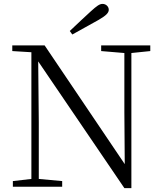

<svg xmlns="http://www.w3.org/2000/svg" viewBox="-20 -958 832 985"><path d="M338 -799 351 -781C396 -806 441 -831 486 -856C524 -878 538 -892 538 -908C538 -924 524 -938 506 -938C491 -938 477 -928 446 -900C412 -869 375 -834 338 -799ZM618 7H654V-686L751 -696V-725H499V-696L618 -686V-383L620 -116L209 -725H43V-696L141 -690V-40L46 -29V0H299V-29L179 -40V-332L176 -643Z"/></svg>

Font: Noto Serif KR Light
Style: Regular
Weight: 300
Designer: Ryoko NISHIZUKA 西塚涼子 (kana & ideographs); Frank Grießhammer (Latin, Greek & Cyrillic); Wenlong ZHANG 张文龙 (bopomofo); San
Foundry: Adobe
Version: Version 2.001;hotconv 1.1.0;makeotfexe 2.6.0